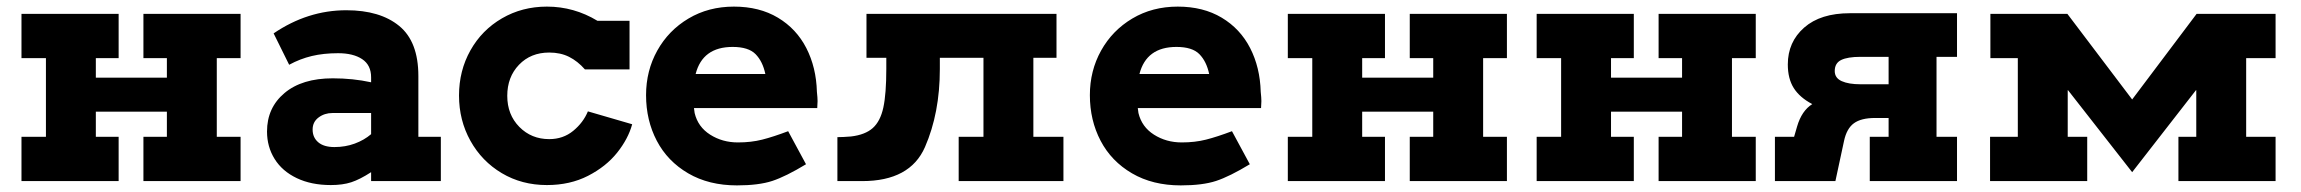

<svg xmlns="http://www.w3.org/2000/svg" viewBox="-20 -548 6962 581"><path d="M708 -372H636V-134H708V0H414V-134H485V-210H270V-134H339V0H45V-134H119V-372H45V-506H339V-372H270V-313H485V-372H414V-506H708Z M1314 -134V0H1103V-27Q1069 -5 1043 3.5Q1017 12 981 12Q922 12 878 -9Q834 -30 811 -67Q788 -104 788 -150Q788 -222 841 -266.5Q894 -311 987 -311Q1048 -311 1103 -299V-314Q1103 -351 1076 -369Q1049 -387 1003 -387Q959 -387 923.5 -378.5Q888 -370 855 -352L808 -447Q911 -517 1028 -517Q1130 -517 1188 -469.5Q1246 -422 1246 -318V-134ZM992 -103Q1025 -103 1053.5 -113.5Q1082 -124 1103 -142V-206H986Q962 -206 944 -192.5Q926 -179 926 -156Q926 -132 943 -117.5Q960 -103 992 -103Z M1893 -172Q1881 -128 1847.5 -86Q1814 -44 1759.5 -16Q1705 12 1635 12Q1559 12 1498.5 -24Q1438 -60 1403.5 -122Q1369 -184 1369 -259Q1369 -334 1403.5 -395.5Q1438 -457 1499 -492.5Q1560 -528 1635 -528Q1717 -528 1788 -485H1885V-338H1750Q1728 -363 1702 -376Q1676 -389 1642 -389Q1586 -389 1550.5 -352Q1515 -315 1515 -258Q1515 -201 1551.5 -164Q1588 -127 1642 -127Q1684 -127 1714.5 -152Q1745 -177 1759 -211Z M2454 -242 2453 -221H2080L2082 -206Q2092 -164 2129 -140.5Q2166 -117 2213 -117Q2253 -117 2286.5 -125.5Q2320 -134 2365 -151L2419 -51Q2358 -14 2317 -0.5Q2276 13 2210 13Q2125 13 2062.5 -23.5Q2000 -60 1967.5 -122Q1935 -184 1935 -260Q1935 -334 1969 -395Q2003 -456 2063.5 -492Q2124 -528 2201 -528Q2278 -528 2334 -494.5Q2390 -461 2420 -402.5Q2450 -344 2452 -270Q2454 -252 2454 -242ZM2296 -324Q2288 -362 2266.5 -384Q2245 -406 2197 -406Q2106 -406 2085 -324Z M3198 -134V0H2881V-134H2956V-373H2824V-339Q2824 -206 2779 -103Q2734 0 2589 0H2514V-133Q2531 -133 2555 -135Q2598 -140 2621 -160.5Q2644 -181 2653 -222.5Q2662 -264 2662 -340V-373H2602V-506H3177V-373H3107V-134Z M3797 -242 3796 -221H3423L3425 -206Q3435 -164 3472 -140.5Q3509 -117 3556 -117Q3596 -117 3629.5 -125.5Q3663 -134 3708 -151L3762 -51Q3701 -14 3660 -0.5Q3619 13 3553 13Q3468 13 3405.5 -23.5Q3343 -60 3310.5 -122Q3278 -184 3278 -260Q3278 -334 3312 -395Q3346 -456 3406.5 -492Q3467 -528 3544 -528Q3621 -528 3677 -494.5Q3733 -461 3763 -402.5Q3793 -344 3795 -270Q3797 -252 3797 -242ZM3639 -324Q3631 -362 3609.5 -384Q3588 -406 3540 -406Q3449 -406 3428 -324Z M4540 -372H4468V-134H4540V0H4246V-134H4317V-210H4102V-134H4171V0H3877V-134H3951V-372H3877V-506H4171V-372H4102V-313H4317V-372H4246V-506H4540Z M5293 -372H5221V-134H5293V0H4999V-134H5070V-210H4855V-134H4924V0H4630V-134H4704V-372H4630V-506H4924V-372H4855V-313H5070V-372H4999V-506H5293Z M5840 -376V-134H5902V0H5638V-134H5695V-191H5654Q5612 -191 5590 -175Q5568 -159 5560 -121L5534 0H5351V-134H5409L5418 -165Q5432 -213 5464 -233Q5426 -253 5408 -281.5Q5390 -310 5390 -353Q5390 -421 5439.5 -464.5Q5489 -508 5578 -508H5902V-376ZM5695 -376H5610Q5571 -376 5551.5 -366.5Q5532 -357 5532 -333Q5532 -312 5553 -302.5Q5574 -293 5610 -293H5695Z M6866 -372H6777V-134H6866V0H6572V-134H6626V-275H6625L6432 -27L6238 -275H6237V-134H6296V0H6002V-134H6086V-372H6003V-506H6236L6432 -247L6627 -506H6866Z"/></svg>

Font: Arvo
Style: Bold
Weight: 700
Designer: Anton Koovit (Cyrillic Expansion: Cyreal)
Foundry: Anton Koovit, Yassin Baggar
Version: Version 3.000